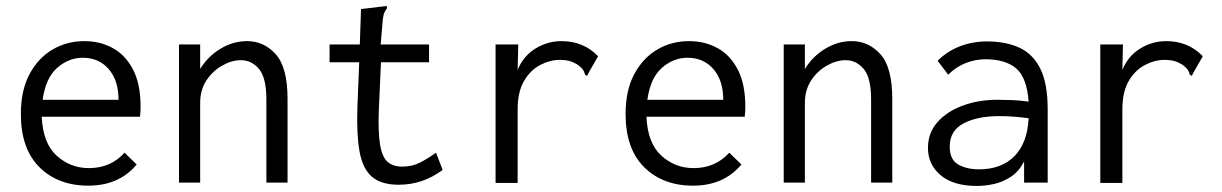

<svg xmlns="http://www.w3.org/2000/svg" viewBox="-20 -604 4040 635"><path d="M272 10Q172 10 110.5 -51Q49 -112 49 -227Q49 -305 77.5 -358.5Q106 -412 153.5 -440Q201 -468 259 -468Q311 -468 353 -445Q395 -422 420 -374Q445 -326 445 -251Q445 -243 444.5 -234.5Q444 -226 443 -218H118Q122 -130 167.5 -89Q213 -48 274 -48Q346 -48 392 -99L432 -60Q374 10 272 10ZM121 -274H372Q372 -338 339.5 -375.5Q307 -413 254 -413Q207 -413 169 -379.5Q131 -346 121 -274Z M572 0V-457H642V-376Q668 -418 709.5 -443Q751 -468 797 -468Q853 -468 892 -424.5Q931 -381 931 -277V0H861V-275Q861 -347 836.5 -376Q812 -405 777 -405Q747 -405 715.5 -387.5Q684 -370 663 -338.5Q642 -307 642 -263V0Z M1299 7Q1240 7 1209.5 -20Q1179 -47 1169 -103.5Q1159 -160 1162 -248L1168 -398H1070V-457H1170L1174 -574L1249 -583L1259 -584L1260 -577Q1255 -570 1251.5 -563Q1248 -556 1246 -539L1239 -457H1399V-398H1240L1233 -243Q1230 -167 1237 -125.5Q1244 -84 1262 -68.5Q1280 -53 1310 -53Q1343 -53 1368.5 -66Q1394 -79 1422 -99L1444 -42Q1410 -17 1374 -5Q1338 7 1299 7Z M1619 -457H1694L1692 -373Q1711 -419 1751 -443.5Q1791 -468 1837 -468Q1910 -468 1958 -418L1926 -362L1922 -353L1915 -357Q1913 -365 1909 -372Q1905 -379 1892 -389Q1876 -399 1862.5 -402.5Q1849 -406 1832 -406Q1799 -406 1766.5 -389Q1734 -372 1713 -336Q1692 -300 1692 -242V1H1619Z M2272 10Q2172 10 2110.5 -51Q2049 -112 2049 -227Q2049 -305 2077.5 -358.5Q2106 -412 2153.5 -440Q2201 -468 2259 -468Q2311 -468 2353 -445Q2395 -422 2420 -374Q2445 -326 2445 -251Q2445 -243 2444.5 -234.5Q2444 -226 2443 -218H2118Q2122 -130 2167.5 -89Q2213 -48 2274 -48Q2346 -48 2392 -99L2432 -60Q2374 10 2272 10ZM2121 -274H2372Q2372 -338 2339.5 -375.5Q2307 -413 2254 -413Q2207 -413 2169 -379.5Q2131 -346 2121 -274Z M2572 0V-457H2642V-376Q2668 -418 2709.5 -443Q2751 -468 2797 -468Q2853 -468 2892 -424.5Q2931 -381 2931 -277V0H2861V-275Q2861 -347 2836.5 -376Q2812 -405 2777 -405Q2747 -405 2715.5 -387.5Q2684 -370 2663 -338.5Q2642 -307 2642 -263V0Z M3211 11Q3133 11 3091 -24.5Q3049 -60 3049 -115Q3049 -164 3080 -199.5Q3111 -235 3163.5 -254.5Q3216 -274 3279 -274Q3302 -274 3327.5 -273Q3353 -272 3382 -268Q3376 -348 3340.5 -378Q3305 -408 3239 -408Q3206 -408 3174 -395.5Q3142 -383 3116 -357L3081 -403Q3113 -435 3155 -451Q3197 -467 3244 -467Q3305 -467 3350 -447Q3395 -427 3420 -378Q3445 -329 3445 -243V0H3367V-70Q3350 -37 3323.5 -19.5Q3297 -2 3267.5 4.5Q3238 11 3211 11ZM3121 -119Q3121 -76 3149 -60Q3177 -44 3218 -44Q3292 -44 3335 -87.5Q3378 -131 3382 -213Q3330 -220 3285 -220Q3213 -220 3167 -196Q3121 -172 3121 -119Z M3619 -457H3694L3692 -373Q3711 -419 3751 -443.5Q3791 -468 3837 -468Q3910 -468 3958 -418L3926 -362L3922 -353L3915 -357Q3913 -365 3909 -372Q3905 -379 3892 -389Q3876 -399 3862.5 -402.5Q3849 -406 3832 -406Q3799 -406 3766.5 -389Q3734 -372 3713 -336Q3692 -300 3692 -242V1H3619Z"/></svg>

Font: Inconsolata Nerd Font Mono
Style: Regular
Weight: 400
Monospace: yes
Designer: Raph Levien, Cyreal, Brenton Simpson
Foundry: Raph Levien, Cyreal, Google
Version: Version 3.000; ttfautohint (v1.8.3);Nerd Fonts 3.0.2